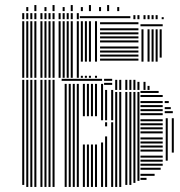

<svg xmlns="http://www.w3.org/2000/svg" viewBox="-20 -740 712 760"><path d="M76 -8H68V-424H76ZM92 0H84V-424H92ZM108 0H100V-424H108ZM124 0H116V-424H124ZM148 0H140V-424H148ZM164 0H156V-424H164ZM180 0H172V-424H180ZM196 0H188V-424H196ZM244 0H236V-408H244ZM260 0H252V-408H260ZM276 0H268V-408H276ZM292 0H284V-408H292ZM316 0H308V-168H316ZM316 -280H308V-408H316ZM332 0H324V-168H332ZM332 -280H324V-408H332ZM348 0H340V-168H348ZM348 -280H340V-408H348ZM364 0H356V-168H364ZM364 -280H356V-408H364ZM388 0H380V-176H388ZM388 -264H380V-408H388ZM384 -420H224V-428H384ZM404 0H396V-200H404ZM404 -240H396V-256H404ZM428 0H420V-256H428ZM404 -264H396V-384H404ZM428 -264H420V-384H428ZM424 -404H392V-412H424ZM424 -420H392V-428H424ZM444 0H436V-376H444ZM460 0H452V-376H460ZM484 -8H476V-376H484ZM500 -8H492V-376H500ZM516 -16H508V-376H516ZM532 -24H524V-376H532ZM560 -28H536V-36H560ZM592 -44H536V-52H592ZM616 -68H536V-76H616ZM624 -84H536V-92H624ZM624 -100H536V-108H624ZM624 -116H536V-124H624ZM624 -140H536V-148H624ZM624 -156H536V-164H624ZM624 -172H536V-180H624ZM624 -188H536V-196H624ZM624 -212H536V-220H624ZM624 -228H536V-236H624ZM624 -244H536V-252H624ZM624 -260H536V-268H624ZM624 -284H536V-292H624ZM624 -300H536V-308H624ZM624 -316H536V-324H624ZM624 -332H536V-340H624ZM624 -356H536V-364H624ZM608 -372H536V-380H608ZM644 -104H636V-272H644ZM668 -136H660V-272H668ZM664 -292H632V-300H664ZM656 -308H632V-316H656ZM648 -332H632V-340H648ZM444 -384H436V-424H444ZM460 -384H452V-424H460ZM484 -384H476V-424H484ZM500 -384H492V-424H500ZM516 -384H508V-424H516ZM532 -384H524V-416H532ZM556 -384H548V-416H556ZM572 -384H564V-400H572ZM76 -432H68V-656H76ZM92 -432H84V-656H92ZM108 -432H100V-656H108ZM124 -432H116V-656H124ZM148 -432H140V-656H148ZM164 -432H156V-656H164ZM180 -432H172V-656H180ZM196 -432H188V-656H196ZM220 -432H212V-656H220ZM236 -432H228V-656H236ZM252 -432H244V-656H252ZM268 -432H260V-656H268ZM292 -432H284V-656H292ZM308 -432H300V-440H308ZM308 -496H300V-656H308ZM324 -432H316V-440H324ZM324 -496H316V-656H324ZM340 -432H332V-440H340ZM340 -496H332V-656H340ZM364 -432H356V-440H364ZM364 -496H356V-656H364ZM528 -500H376V-508H528ZM528 -516H376V-524H528ZM528 -532H376V-540H528ZM528 -548H376V-556H528ZM528 -572H376V-580H528ZM528 -588H376V-596H528ZM528 -604H376V-612H528ZM528 -620H376V-628H528ZM528 -644H376V-652H528ZM548 -496H540V-624H548ZM572 -496H564V-624H572ZM588 -496H580V-624H588ZM604 -496H596V-624H604ZM620 -512H612V-624H620ZM624 -636H536V-644H624ZM76 -664H68V-688H76ZM92 -664H84V-688H92ZM108 -664H100V-688H108ZM124 -664H116V-688H124ZM148 -664H140V-688H148ZM164 -664H156V-688H164ZM180 -664H172V-688H180ZM196 -664H188V-688H196ZM220 -664H212V-688H220ZM236 -664H228V-688H236ZM252 -664H244V-688H252ZM268 -664H260V-688H268ZM292 -664H284V-688H292ZM496 -668H296V-676H496ZM516 -664H508V-680H516ZM532 -664H524V-680H532ZM556 -664H548V-680H556ZM572 -664H564V-680H572ZM588 -664H580V-680H588ZM604 -664H596V-680H604ZM628 -664H620V-672H628ZM92 -696H84V-712H92ZM124 -696H116V-720H124ZM164 -696H156V-712H164ZM196 -696H188V-720H196ZM236 -696H228V-712H236ZM268 -696H260V-720H268ZM308 -696H300V-712H308ZM340 -696H332V-720H340ZM380 -696H372V-712H380ZM412 -696H404V-720H412ZM452 -696H444V-712H452Z"/></svg>

Font: Rubik Lines
Style: Regular
Weight: 400
Designer: Hubert and Fischer, NaN
Foundry: Hubert and Fischer, NaN
Version: Version 2.201